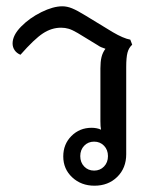

<svg xmlns="http://www.w3.org/2000/svg" viewBox="-20 -582 506 610"><path d="M400 -440Q389 -430 385 -414.5Q381 -399 381 -369V-92Q381 -48 352.5 -20Q324 8 280 8Q238 8 209.5 -18.5Q181 -45 181 -85Q181 -124 207 -150Q233 -176 271 -176Q288 -176 301 -170Q299 -179 299 -197V-365Q299 -386 302.5 -400.5Q306 -415 315 -427Q299 -432 291 -438L227 -477Q210 -487 198.5 -490.5Q187 -494 174 -494Q144 -494 116.5 -476Q89 -458 45 -408Q33 -413 26.5 -422.5Q20 -432 20 -444Q20 -470 47 -497.5Q74 -525 111.5 -543.5Q149 -562 178 -562Q193 -562 209 -555.5Q225 -549 251 -533L338 -480Q372 -460 394 -456ZM323 -86Q323 -106 310.5 -119Q298 -132 279 -132Q260 -132 247.5 -119Q235 -106 235 -86Q235 -66 247.5 -53Q260 -40 279 -40Q298 -40 310.5 -53Q323 -66 323 -86Z"/></svg>

Font: Thasadith
Style: Bold
Weight: 700
Designer: Cadson Demak Co.,Ltd.
Foundry: Cadson Demak Co.,Ltd.
Version: Version 1.000; ttfautohint (v1.6)